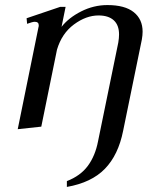

<svg xmlns="http://www.w3.org/2000/svg" viewBox="-20 -500 630 758"><path d="M543 -375Q543 -361 540 -344L466 17Q447 112 394 166.5Q341 221 244 238V215Q298 194 327 154.5Q356 115 367 58L447 -332Q450 -350 450 -364Q450 -401 429 -420Q408 -439 369 -439Q320 -439 272 -403.5Q224 -368 205 -304L143 0L50 10L132 -393Q133 -395 133 -400Q133 -414 117 -414Q109 -414 87 -406L85 -428L218 -473H239L223 -394Q251 -430 300.5 -455Q350 -480 404 -480Q473 -480 508 -452Q543 -424 543 -375Z"/></svg>

Font: Taviraj
Style: Italic
Weight: 400
Italic angle: -12°
Designer: Katatrad Team
Foundry: CadsonDemak
Version: Version 1.001